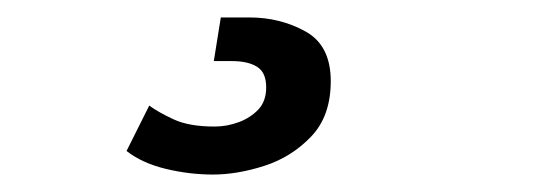

<svg xmlns="http://www.w3.org/2000/svg" viewBox="-20 10 638 220"><path d="M224 210Q197 210 170 203.5Q143 197 125 183L151 131Q162 139 179.5 147Q197 155 226 155Q240 155 253.5 150Q267 145 276 135.5Q285 126 285 110Q285 93 274.5 86.5Q264 80 246 80H225L233 30H266Q301 30 330 46Q359 62 359 103Q359 143 336.5 166.5Q314 190 283 200Q252 210 224 210Z"/></svg>

Font: Chivo Medium SemiBold
Style: Italic
Weight: 600
Italic angle: -8.05°
Version: Version 2.002